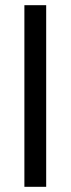

<svg xmlns="http://www.w3.org/2000/svg" viewBox="-20 -720 273 740"><path d="M74 0V-700H158V0Z"/></svg>

Font: DM Sans 18pt
Style: Regular
Weight: 400
Designer: Colophon Foundry, Jonny Pinhorn
Foundry: Colophon Foundry
Version: Version 4.004;gftools[0.9.30]